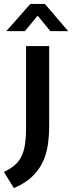

<svg xmlns="http://www.w3.org/2000/svg" viewBox="-67 -710 368 980"><path d="M66 -475H184V-68Q184 -12 176 36.5Q168 85 147.5 124.5Q127 164 92.5 195.5Q58 227 4 250L-47 168Q-17 153 4 136.5Q25 120 39 95Q53 70 59.5 33Q66 -4 66 -60ZM281 -551H190L125 -630L60 -551H-35L88 -690H162Z"/></svg>

Font: Ek Mukta SemiBold
Style: Regular
Weight: 600
Designer: Girish Dalvi and Yashodeep Gholap
Foundry: Ek Type
Version: Version 2.538;PS 1.002;hotconv 16.6.51;makeotf.lib2.5.65220;